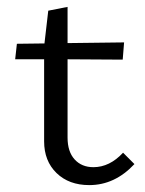

<svg xmlns="http://www.w3.org/2000/svg" viewBox="-20 -530 421 557"><path d="M337 -87 370 -54Q313 7 239 7Q180 7 144 -28Q108 -63 108 -120V-358H24L29 -403L109 -404L120 -499L176 -510V-405L340 -407L336 -357L176 -358V-131Q176 -90 196.5 -67.5Q217 -45 251 -45Q298 -45 337 -87Z"/></svg>

Font: EauTestInfant
Style: Regular
Weight: 400
Designer: Christian Thalmann (Catharsis Fonts)
Version: Version 0.001;PS 000.001;hotconv 1.0.88;makeotf.lib2.5.64775